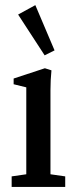

<svg xmlns="http://www.w3.org/2000/svg" viewBox="-20 -736 315 756"><path d="M155.8 -518.1 51.3 -678.7 119.1 -715.8 194.8 -537.6ZM25.9 0V-41.5L83.5 -49.8V-392.1L33.7 -404.3V-426.8L156.7 -467.3L182.6 -459Q178.7 -421.4 178.7 -380.9V-49.8L236.8 -41.5V0Z"/></svg>

Font: Elstob 6pt Medium
Style: Regular
Weight: 500
Designer: Peter S. Baker
Version: Version 1.015